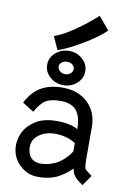

<svg xmlns="http://www.w3.org/2000/svg" viewBox="-100 -985 718 1051"><g transform="rotate(10 259.0 -459.5)"><path d="M235.4 -576.7Q253.4 -576.7 265.4 -587.4Q277.3 -598.1 277.3 -611.8Q277.3 -625 265.6 -635.3Q253.9 -645.5 235.4 -645.5Q216.8 -645.5 205.1 -635.3Q193.4 -625 193.4 -611.8Q193.4 -598.6 205.6 -587.6Q217.8 -576.7 235.4 -576.7ZM236.3 -706.1Q278.8 -706.1 310.3 -678.5Q341.8 -650.9 341.8 -610.8Q341.8 -570.8 310.3 -543.2Q278.8 -515.6 236.3 -515.6Q193.4 -515.6 161.6 -543.2Q129.9 -570.8 129.9 -610.8Q129.9 -650.9 161.6 -678.5Q193.4 -706.1 236.3 -706.1ZM114.3 -151.9Q114.3 -113.8 133.5 -92.5Q152.8 -71.3 187 -71.3Q215.8 -71.3 242.4 -79.8Q269 -88.4 286.1 -99.4Q303.2 -110.4 319.1 -126Q335 -141.6 341.3 -150.1Q347.7 -158.7 353.5 -168.5V-214.8Q302.7 -246.1 238.8 -246.1Q187 -245.6 150.6 -219.7Q114.3 -193.8 114.3 -151.9ZM430.2 -155.3Q430.2 -92.8 436.5 -84.5Q439.5 -80.6 445.6 -75.7Q451.7 -70.8 461.2 -63.7Q470.7 -56.6 475.1 -53.2L434.6 4.9Q431.2 2 419.7 -5.9Q408.2 -13.7 403.3 -18.3Q398.4 -22.9 390.6 -31.5Q382.8 -40 378.2 -51Q373.5 -62 371.1 -76.2Q353.5 -59.1 339.1 -47.9Q324.7 -36.6 301.8 -23.4Q278.8 -10.3 250 -3.7Q221.2 2.9 187 2.9Q125 2.9 81.5 -41.3Q38.1 -85.4 38.1 -147Q38.1 -175.8 49.3 -205.8Q60.5 -235.8 81.5 -257.3Q114.3 -290.5 150.9 -303.5Q187.5 -316.4 234.9 -316.4Q313 -316.4 353.5 -291.5Q353.5 -361.8 325.9 -395Q298.3 -428.2 236.8 -428.2Q184.6 -428.2 156.5 -411.6Q128.4 -395 99.6 -343.8L36.1 -383.8Q69.8 -447.8 118.4 -474.9Q167 -502 235.8 -502Q323.7 -502 377 -450.7Q430.2 -399.4 430.2 -316.4ZM138.7 -771.5Q187 -787.6 252.9 -833.5Q318.8 -879.4 366.7 -924.3L426.8 -853Q387.2 -813 306.6 -764.9Q226.1 -716.8 171.9 -699.2Z"/></g></svg>

Font: Fantasque Sans Mono
Style: Regular
Weight: 400
Monospace: yes
Designer: Jany Belluz
Version: Version 1.8.0 ; ttfautohint (v1.8.2)